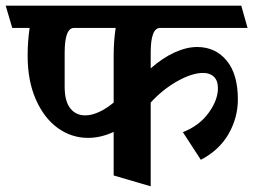

<svg xmlns="http://www.w3.org/2000/svg" viewBox="-40 -600 889 674"><path d="M795 -251Q795 -187 762.5 -130Q730 -73 665 -39L602 -136Q660 -159 692.5 -204Q725 -249 725 -290Q725 -317 711 -330.5Q697 -344 673 -344Q634 -344 582.5 -315Q531 -286 489 -240V54L359 16V-137Q314 -116 269 -116Q211 -116 163 -150.5Q115 -185 86 -250.5Q57 -316 57 -404Q57 -455 64 -502H3L-20 -580H807L829 -502H522Q489 -502 489 -415V-360Q531 -397 573 -416Q615 -435 652 -435Q716 -435 755.5 -387.5Q795 -340 795 -251ZM359 -240V-404Q359 -455 366 -502H220Q187 -502 187 -415V-295Q187 -245 206.5 -220Q226 -195 259 -195Q282 -195 308 -207Q334 -219 359 -240Z"/></svg>

Font: Sumana
Style: Bold
Weight: 700
Designer: Cyreal, Alexei Vanyashin (Devanagari), Olga Karpushina (Latin)
Foundry: Cyreal
Version: Version 1.015;PS 001.015;hotconv 1.0.70;makeotf.lib2.5.58329